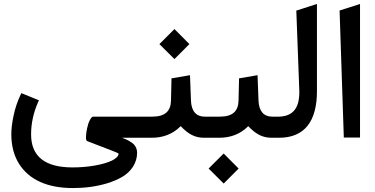

<svg xmlns="http://www.w3.org/2000/svg" viewBox="-20 -701 1909 977"><path d="M692.4 0C694.8 0 696.8 -4.9 698.7 -15.1C700.2 -25.4 701.2 -35.6 701.2 -45.9V-62.5C701.2 -72.8 700.2 -82.5 698.7 -92.8C696.8 -102.5 694.8 -107.4 692.4 -107.4H454.1C448.7 -107.4 442.9 -101.6 437 -89.4C430.7 -77.1 426.3 -63.5 423.3 -48.3C419.9 -33.2 418 -19 417.5 -5.9C417 7.8 418.9 15.1 423.8 17.1L550.8 65.9C570.8 73.7 582 78.6 583.5 81.1C583 93.3 571.8 105 549.3 116.2C526.4 127 497.1 135.3 461.4 141.6C425.3 147.9 387.7 150.9 349.1 150.9C208.5 150.9 138.2 94.7 138.2 -17.1C138.2 -72.3 149.9 -127 173.8 -181.2L178.2 -190.4L168.9 -194.3L97.2 -223.6L88.4 -227.1L84.5 -218.3C68.4 -184.1 56.6 -148.9 49.3 -113.3C41.5 -77.6 37.6 -45.4 37.6 -17.6C37.6 40.5 50.8 90.8 76.7 132.3C128.9 215.3 223.6 255.9 350.1 255.9C408.2 255.9 465.8 249.5 524.9 231.9C554.2 222.7 580.1 211.9 602.5 198.7C647 172.4 677.7 128.4 677.7 76.2C677.7 59.1 670.9 44.4 662.1 34.7C657.7 29.8 651.4 24.9 644 20.5C628.4 10.7 619.6 7.3 601.6 0Z M1035.6 0C1038.1 0 1040 -4.9 1042 -15.1C1043.5 -25.4 1044.4 -35.6 1044.4 -45.9V-62.5C1044.4 -72.8 1043.5 -82.5 1042 -92.8C1040 -102.5 1038.1 -107.4 1035.6 -107.4H1021C979.5 -107.4 953.6 -134.3 951.7 -189.5L946.8 -318.4L852.5 -302.2V-293.9L850.1 -189C848.6 -133.8 818.8 -107.4 753.9 -107.4H687C674.8 -107.4 668.5 -92.3 668.5 -62.5V-45.9C668.5 -15.1 674.8 0 687 0H752C811 0 860.4 -19.5 899.4 -59.1C938 -18.6 971.2 0 1019.5 0ZM791 -476.6 867.7 -400.4 943.8 -476.6 867.7 -553.2Z M1379.4 0C1381.8 0 1383.8 -4.9 1385.7 -15.1C1387.2 -25.4 1388.2 -35.6 1388.2 -45.9V-62.5C1388.2 -72.8 1387.2 -82.5 1385.7 -92.8C1383.8 -102.5 1381.8 -107.4 1379.4 -107.4H1364.7C1323.2 -107.4 1297.4 -134.3 1295.4 -189.5L1290.5 -318.4L1196.3 -302.2V-293.9L1193.8 -189C1192.4 -133.8 1162.6 -107.4 1097.7 -107.4H1030.8C1018.6 -107.4 1012.2 -92.3 1012.2 -62.5V-45.9C1012.2 -15.1 1018.6 0 1030.8 0H1095.7C1154.8 0 1204.1 -19.5 1243.2 -59.1C1281.7 -18.6 1314.9 0 1363.3 0ZM1041.5 156.7 1118.2 232.9 1194.3 156.7 1118.2 80.1Z M1374.5 -107.4C1362.3 -107.4 1356 -92.3 1356 -62.5V-45.9C1356 -15.1 1362.3 0 1374.5 0H1399.4C1532.2 0 1592.8 -86.4 1592.8 -237.3V-667.5V-680.7L1580.1 -676.8L1495.1 -649.4L1487.8 -647L1502.9 -243.7C1506.3 -153.8 1473.1 -109.9 1400.9 -107.4H1395Z M1729.5 -1H1812V-680.7L1708 -647.5Z"/></svg>

Font: Samim Medium
Style: Regular
Weight: 500
Foundry: DejaVu fonts team - Redesigned by Saber Rastikerdar
Version: Version 4.0.5